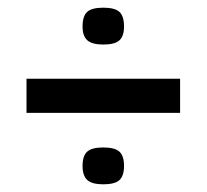

<svg xmlns="http://www.w3.org/2000/svg" viewBox="-20 -555 538 500"><path d="M195 -486Q195 -513 207 -524Q219 -535 249 -535Q279 -535 291 -524Q303 -513 303 -486Q303 -461 291 -450Q279 -439 249 -439Q220 -439 207.5 -450Q195 -461 195 -486ZM49 -261V-350H449V-261ZM195 -123Q195 -149 207 -160Q219 -171 249 -171Q279 -171 291 -160Q303 -149 303 -123Q303 -97 291 -86Q279 -75 249 -75Q220 -75 207.5 -86Q195 -97 195 -123Z"/></svg>

Font: Georama Medium
Style: Regular
Weight: 500
Designer: Jean-Baptiste Levee
Foundry: Production Type
Version: Version 1.000